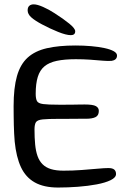

<svg xmlns="http://www.w3.org/2000/svg" viewBox="-20 -829 605 882"><path d="M247 32.5Q181.5 32.5 139.8 9Q98 -14.5 76.2 -61.2Q54.5 -108 47.5 -178.5Q46 -196 45 -215Q44 -234 43.5 -254.5Q43 -275 42.8 -296.8Q42.5 -318.5 42.5 -341.5Q42.5 -425.5 58 -479.8Q73.5 -534 107.2 -564.5Q141 -595 195.2 -607.5Q249.5 -620 326.5 -620Q364 -620 398.5 -617Q433 -614 459.8 -608.2Q486.5 -602.5 502 -594Q517.5 -585.5 517.5 -574Q517.5 -563 510.8 -557Q504 -551 493 -549.5Q477.5 -548 452 -550.2Q426.5 -552.5 394.5 -554.8Q362.5 -557 328.5 -557Q276.5 -557 241 -549.5Q205.5 -542 184.2 -524.2Q163 -506.5 153.5 -475.5Q144 -444.5 144 -398.5Q144 -375.5 149.8 -364.8Q155.5 -354 178 -351Q200.5 -348 249.5 -348Q260 -348 276.5 -348Q293 -348 311.2 -348.2Q329.5 -348.5 345.2 -348.8Q361 -349 369.5 -349Q407 -349 420.5 -341.5Q434 -334 434 -319.5Q434 -298.5 418.8 -291Q403.5 -283.5 376 -283.5Q364 -283.5 348 -283.5Q332 -283.5 314.5 -283.2Q297 -283 280.5 -283Q264 -283 251.5 -283Q200 -283 176 -280.5Q152 -278 145.2 -267.8Q138.5 -257.5 138.5 -234.5Q138.5 -196 141.5 -165.2Q144.5 -134.5 152.5 -112Q160.5 -89.5 175.5 -74.5Q190.5 -59.5 214 -52.2Q237.5 -45 271.5 -45Q314 -45 354.8 -48Q395.5 -51 428 -54Q460.5 -57 478 -57Q496.5 -57 504.8 -50Q513 -43 513 -29.5Q513 -13.5 488.5 -1.5Q464 10.5 424.2 18Q384.5 25.5 337.8 29Q291 32.5 247 32.5ZM305.5 -667.5Q284 -667.5 246.8 -682.5Q209.5 -697.5 173 -717Q141 -734 124 -749Q107 -764 107 -781.5Q107 -795.5 114.5 -802.2Q122 -809 135 -809Q151 -809 177.8 -797.2Q204.5 -785.5 230.5 -768.5Q272 -742 298.8 -720Q325.5 -698 325.5 -685.5Q325.5 -676 320.2 -671.8Q315 -667.5 305.5 -667.5Z"/></svg>

Font: Gluten Light
Style: Regular
Weight: 300
Designer: Tyler Finck
Foundry: Etcetera Type Company
Version: Version 1.300